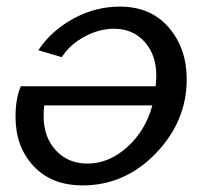

<svg xmlns="http://www.w3.org/2000/svg" viewBox="-20 -551 622 581"><path d="M230 10Q136 10 81.5 -48.5Q27 -107 27 -197Q27 -253 43 -290H451Q453 -312 453 -322Q453 -385 417.5 -424.5Q382 -464 325 -464Q280 -464 235.5 -440Q191 -416 167 -378L96 -399Q134 -457 201 -494Q268 -531 343 -531Q436 -531 490.5 -468Q545 -405 545 -311Q545 -184 451.5 -87Q358 10 230 10ZM245 -56Q309 -56 364.5 -105.5Q420 -155 441 -232H114Q112 -221 112 -200Q112 -136 149 -96Q186 -56 245 -56Z"/></svg>

Font: Raleway-v4020 Medium
Style: Italic
Weight: 500
Italic angle: -12°
Designer: Matt McInerney, Pablo Impallari, Rodrigo Fuenzalida
Foundry: Matt McInerney, Pablo Impallari, Rodrigo Fuenzalida
Version: Version 4.020;PS 004.020;hotconv 1.0.88;makeotf.lib2.5.64775